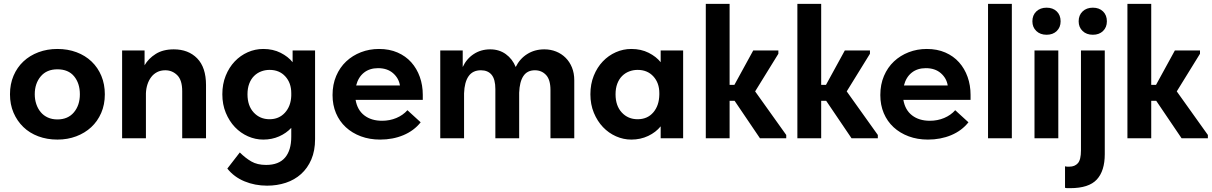

<svg xmlns="http://www.w3.org/2000/svg" viewBox="-20 -720 6311 1000"><path d="M279 7Q225 7 179.5 -10Q134 -27 101.5 -58.5Q69 -90 50.5 -133Q32 -176 32 -229Q32 -282 50.5 -325.5Q69 -369 102 -400Q135 -431 180.5 -448Q226 -465 279 -465Q333 -465 378.5 -448Q424 -431 457 -399.5Q490 -368 508 -324.5Q526 -281 526 -229Q526 -175 507 -131.5Q488 -88 455 -57.5Q422 -27 377 -10Q332 7 279 7ZM279 -98Q334 -98 365 -135Q396 -172 396 -229Q396 -286 366 -322.5Q336 -359 279 -359Q223 -359 192 -322Q161 -285 161 -229Q161 -202 169 -178Q177 -154 192 -136Q207 -118 229 -108Q251 -98 279 -98Z M929 -245Q929 -303 903 -328.5Q877 -354 841 -354Q817 -354 798.5 -344.5Q780 -335 767.5 -318.5Q755 -302 748 -280.5Q741 -259 740 -234V0H616V-457H733V-380Q753 -415 791 -439Q829 -463 885 -463Q961 -463 1007 -416Q1053 -369 1053 -277V0H929V-245Z M1351 7Q1310 7 1271.5 -10Q1233 -27 1203.5 -58Q1174 -89 1156 -132.5Q1138 -176 1138 -229Q1138 -282 1155.5 -325.5Q1173 -369 1202.5 -400Q1232 -431 1270.5 -448Q1309 -465 1351 -465Q1402 -465 1441.5 -445Q1481 -425 1504 -396V-457H1621V5Q1621 65 1601.5 110.5Q1582 156 1548 186.5Q1514 217 1468.5 232Q1423 247 1371 247Q1308 247 1253.5 224.5Q1199 202 1164 158L1229 74Q1258 103 1289 121Q1320 139 1366 139Q1432 139 1464.5 101Q1497 63 1497 -8V-54Q1471 -26 1433.5 -9.5Q1396 7 1351 7ZM1384 -99Q1433 -99 1464 -133Q1495 -167 1497 -221V-235Q1497 -288 1466 -322Q1435 -356 1384 -356Q1361 -356 1340 -348Q1319 -340 1303 -324Q1287 -308 1278 -284Q1269 -260 1269 -229Q1269 -169 1301.5 -134Q1334 -99 1384 -99Z M1960 7Q1905 7 1859.5 -10Q1814 -27 1781 -57.5Q1748 -88 1730 -130.5Q1712 -173 1712 -225Q1712 -280 1731 -324.5Q1750 -369 1783 -400Q1816 -431 1860 -448Q1904 -465 1954 -465Q2008 -465 2050.5 -446.5Q2093 -428 2122 -395.5Q2151 -363 2166.5 -319.5Q2182 -276 2182 -226V-200H1832Q1841 -147 1877.5 -119Q1914 -91 1970 -91Q2010 -91 2044.5 -105.5Q2079 -120 2102 -146L2171 -83Q2136 -39 2081 -16Q2026 7 1960 7ZM1949 -365Q1905 -365 1875.5 -341.5Q1846 -318 1835 -275H2063Q2057 -313 2027 -339Q1997 -365 1949 -365Z M2560 -256Q2560 -307 2540.5 -330.5Q2521 -354 2485 -354Q2442 -354 2420.5 -323Q2399 -292 2397 -234V0H2273V-457H2390V-371Q2410 -414 2447.5 -438.5Q2485 -463 2533 -463Q2580 -463 2614.5 -438Q2649 -413 2666 -371Q2687 -414 2726 -438.5Q2765 -463 2815 -463Q2848 -463 2876.5 -451.5Q2905 -440 2926 -419Q2947 -398 2959 -368.5Q2971 -339 2971 -302V0H2847V-251Q2847 -305 2824 -329.5Q2801 -354 2766 -354Q2726 -354 2706 -324Q2686 -294 2684 -237V0H2560V-256Z M3268 7Q3227 7 3188.5 -10Q3150 -27 3120.5 -58Q3091 -89 3073 -132.5Q3055 -176 3055 -229Q3055 -282 3072.5 -325.5Q3090 -369 3119.5 -400Q3149 -431 3187.5 -448Q3226 -465 3268 -465Q3319 -465 3358.5 -445Q3398 -425 3421 -396V-457H3538V0H3421V-62Q3396 -31 3356 -12Q3316 7 3268 7ZM3301 -99Q3352 -99 3382.5 -134.5Q3413 -170 3414 -227V-235Q3414 -288 3383 -322Q3352 -356 3301 -356Q3278 -356 3257 -348Q3236 -340 3220 -324Q3204 -308 3195 -284Q3186 -260 3186 -229Q3186 -169 3218.5 -134Q3251 -99 3301 -99Z M3656 -700H3780V-278H3805L3903 -457H4034V-440L3913 -244L4075 -17V0H3938L3806 -195H3780V0H3656Z M4133 -700H4257V-278H4282L4380 -457H4511V-440L4390 -244L4552 -17V0H4415L4283 -195H4257V0H4133Z M4813 7Q4758 7 4712.5 -10Q4667 -27 4634 -57.5Q4601 -88 4583 -130.5Q4565 -173 4565 -225Q4565 -280 4584 -324.5Q4603 -369 4636 -400Q4669 -431 4713 -448Q4757 -465 4807 -465Q4861 -465 4903.5 -446.5Q4946 -428 4975 -395.5Q5004 -363 5019.5 -319.5Q5035 -276 5035 -226V-200H4685Q4694 -147 4730.5 -119Q4767 -91 4823 -91Q4863 -91 4897.5 -105.5Q4932 -120 4955 -146L5024 -83Q4989 -39 4934 -16Q4879 7 4813 7ZM4802 -365Q4758 -365 4728.5 -341.5Q4699 -318 4688 -275H4916Q4910 -313 4880 -339Q4850 -365 4802 -365Z M5126 -700H5250V0H5126Z M5368 -457H5492V0H5368ZM5431 -539Q5398 -539 5377.5 -558.5Q5357 -578 5357 -609Q5357 -641 5377.5 -660.5Q5398 -680 5431 -680Q5464 -680 5484 -660.5Q5504 -641 5504 -609Q5504 -578 5484 -558.5Q5464 -539 5431 -539Z M5554 260Q5545 260 5539 260Q5533 260 5527 258V146Q5533 148 5539 148Q5545 148 5550 148Q5578 148 5594 130Q5610 112 5610 63V-457H5734V83Q5734 170 5692.5 215Q5651 260 5554 260ZM5672 -539Q5639 -539 5618.5 -558.5Q5598 -578 5598 -609Q5598 -641 5618.5 -660.5Q5639 -680 5672 -680Q5705 -680 5725 -660.5Q5745 -641 5745 -609Q5745 -578 5725 -558.5Q5705 -539 5672 -539Z M5852 -700H5976V-278H6001L6099 -457H6230V-440L6109 -244L6271 -17V0H6134L6002 -195H5976V0H5852Z"/></svg>

Font: Tilda Sans Bold
Style: Regular
Weight: 700
Designer: ParaType Ltd
Foundry: ParaType Ltd
Version: Version 1.009